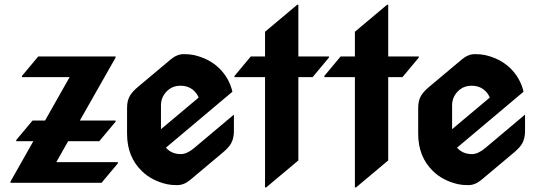

<svg xmlns="http://www.w3.org/2000/svg" viewBox="-20 -777 2286 816"><path d="M24.4 0V-4.9L121.6 -176.8H48.8V-181.6L118.2 -264.6H171.4L275.9 -449.2H73.2V-454.1L142.6 -537.1H471.2V-532.2L319.3 -264.6H471.2V-259.8L401.9 -176.8H269.5L219.2 -87.9H481V-83L411.6 0Z M824.2 -362.3Q817.9 -378.4 805.2 -390.6Q782.2 -412.6 747.1 -412.6Q712.4 -412.6 689.5 -389.6Q664.1 -364.7 664.1 -328.6V-228ZM732.9 9.8Q707.5 9.8 689.9 5.9Q625.5 -8.8 584 -48.8Q520 -109.9 520 -208.5V-318.4Q520 -349.6 532.2 -370.1Q543 -388.2 566.9 -408.2L706.1 -524.9Q732.4 -546.9 761.2 -546.9Q786.6 -546.9 804.2 -543Q868.2 -528.3 910.2 -488.3Q953.6 -446.8 967.8 -387.2L685.1 -149.4Q709 -122.1 748.5 -122.1Q774.4 -122.1 804.7 -147.5L974.1 -290V-218.8Q974.1 -189 961.9 -167Q952.1 -149.9 927.2 -128.9L788.1 -12.2Q761.7 9.8 732.9 9.8Z M1106.4 19.5V-449.2H976.6V-454.1L1045.9 -537.1H1106.4V-642.1L1243.2 -756.8H1248V-537.1H1377.9V-532.2L1308.6 -449.2H1248V-95.2L1111.3 19.5Z M1488.3 19.5V-449.2H1358.4V-454.1L1427.7 -537.1H1488.3V-642.1L1625 -756.8H1629.9V-537.1H1759.8V-532.2L1690.4 -449.2H1629.9V-95.2L1493.2 19.5Z M2061.5 -362.3Q2055.2 -378.4 2042.5 -390.6Q2019.5 -412.6 1984.4 -412.6Q1949.7 -412.6 1926.8 -389.6Q1901.4 -364.7 1901.4 -328.6V-228ZM1970.2 9.8Q1944.8 9.8 1927.2 5.9Q1862.8 -8.8 1821.3 -48.8Q1757.3 -109.9 1757.3 -208.5V-318.4Q1757.3 -349.6 1769.5 -370.1Q1780.3 -388.2 1804.2 -408.2L1943.4 -524.9Q1969.7 -546.9 1998.5 -546.9Q2023.9 -546.9 2041.5 -543Q2105.5 -528.3 2147.5 -488.3Q2190.9 -446.8 2205.1 -387.2L1922.4 -149.4Q1946.3 -122.1 1985.8 -122.1Q2011.7 -122.1 2042 -147.5L2211.4 -290V-218.8Q2211.4 -189 2199.2 -167Q2189.5 -149.9 2164.6 -128.9L2025.4 -12.2Q1999 9.8 1970.2 9.8Z"/></svg>

Font: Gothica
Style: Bold
Weight: 700
Designer: Wojciech Kalinowski "wmk69" (wmk69@o2.pl)
Foundry: Wojciech Kalinowski "wmk69" (wmk69@o2.pl)
Version: Version 2.1.0; 2021-05-14